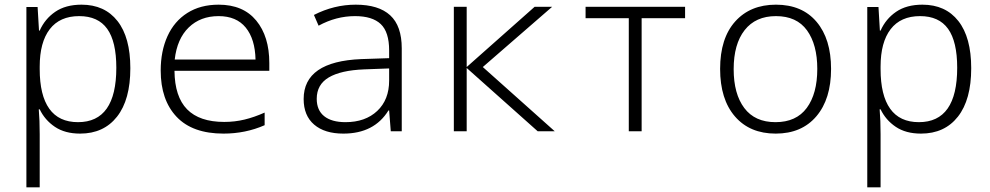

<svg xmlns="http://www.w3.org/2000/svg" viewBox="-20 -562 4240 822"><path d="M93 -532H141L147 -431H150Q172 -481 216.5 -511.5Q261 -542 329 -542Q428 -542 483 -472Q538 -402 538 -270Q538 -135 481 -62.5Q424 10 323 10Q258 10 215 -19Q172 -48 150 -94H146Q150 -47 150 13V240H93ZM478 -272Q478 -384 439 -438.5Q400 -493 319 -493Q236 -493 193 -437Q150 -381 150 -277V-266Q150 -154 191 -96.5Q232 -39 314 -39Q478 -39 478 -272Z M668 -260Q668 -343 697 -407Q726 -471 782 -506.5Q838 -542 916 -542Q1021 -542 1077 -474Q1133 -406 1133 -292V-259H727Q728 -148 781 -94Q834 -40 940 -40Q985 -40 1026.5 -50Q1068 -60 1113 -80V-26Q1031 10 937 10Q804 10 736 -62Q668 -134 668 -260ZM1074 -307Q1072 -395 1032 -444Q992 -493 916 -493Q838 -493 788 -444.5Q738 -396 728 -307Z M1280 -138Q1280 -299 1527 -309L1646 -313V-346Q1646 -425 1610 -459Q1574 -493 1500 -493Q1419 -493 1344 -452L1324 -498Q1410 -542 1503 -542Q1601 -542 1650.5 -496.5Q1700 -451 1700 -355V0H1653L1646 -89H1643Q1582 10 1450 10Q1370 10 1325 -28.5Q1280 -67 1280 -138ZM1646 -217V-269L1539 -265Q1439 -261 1387.5 -230.5Q1336 -200 1336 -139Q1336 -90 1368 -64.5Q1400 -39 1459 -39Q1544 -39 1595 -87Q1646 -135 1646 -217Z M1923 -533H1978V-275L2269 -533H2344L2047 -275L2355 0H2282L1978 -271V0H1923Z M2672 -484H2487V-533H2913V-484H2727V0H2672Z M3063 -267Q3063 -398 3127.5 -470Q3192 -542 3302 -542Q3414 -542 3476 -468.5Q3538 -395 3538 -267Q3538 -138 3475 -64Q3412 10 3301 10Q3190 10 3126.5 -63.5Q3063 -137 3063 -267ZM3479 -267Q3479 -371 3435 -432Q3391 -493 3302 -493Q3215 -493 3168 -433Q3121 -373 3121 -266Q3121 -160 3166.5 -99.5Q3212 -39 3300 -39Q3389 -39 3434 -100Q3479 -161 3479 -267Z M3693 -532H3741L3747 -431H3750Q3772 -481 3816.5 -511.5Q3861 -542 3929 -542Q4028 -542 4083 -472Q4138 -402 4138 -270Q4138 -135 4081 -62.5Q4024 10 3923 10Q3858 10 3815 -19Q3772 -48 3750 -94H3746Q3750 -47 3750 13V240H3693ZM4078 -272Q4078 -384 4039 -438.5Q4000 -493 3919 -493Q3836 -493 3793 -437Q3750 -381 3750 -277V-266Q3750 -154 3791 -96.5Q3832 -39 3914 -39Q4078 -39 4078 -272Z"/></svg>

Font: Noto Sans Mono UI Light
Style: Regular
Weight: 300
Monospace: yes
Designer: Monotype Design team
Foundry: Monotype Imaging Inc.
Version: Version 1.000